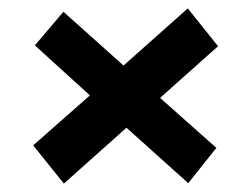

<svg xmlns="http://www.w3.org/2000/svg" viewBox="-20 -520 565 457"><path d="M495 -168 428 -84 281 -216 132 -83 59 -174 194 -293 63 -412 131 -492 274 -364 427 -500 499 -410 361 -287Z"/></svg>

Font: Taylor Sans Bold LRS
Style: Bold
Weight: 700
Italic angle: -8°
Designer: Natanael Gama
Version: Version 1.001 September 8, 2015